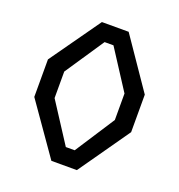

<svg xmlns="http://www.w3.org/2000/svg" viewBox="-132 -840 884 949"><g transform="rotate(20 310.0 -365.0)"><path d="M55.3 -268V-465.3L242.8 -730H383.5L564.7 -465.3V-268L376.8 0H242.8ZM333.2 -88.5 468.5 -297V-436.3L335.8 -641.5H289.2L151.5 -436.3V-297L286.5 -88.5Z"/></g></svg>

Font: Monaspace Krypton Var ExLight
Style: Regular
Weight: 200
Designer: Riley Cran and the Lettermatic Team
Version: Version 1.200 (Monaspace Krypton Var)